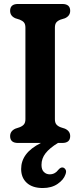

<svg xmlns="http://www.w3.org/2000/svg" viewBox="-20 -720 419 967"><path d="M256.5 -119.5Q256.5 -102.5 263.8 -93.5Q271 -84.5 285.5 -79L307 -72Q333.5 -60 333.5 -34.5Q333.5 0 293.5 0H272Q230 25.5 209.5 51.8Q189 78 189 110.5Q189 134.5 201 146.2Q213 158 230.5 158Q257 158 274 135Q286.5 120.5 298 124Q305.5 126 310.5 134.8Q315.5 143.5 309.5 159Q300.5 185.5 270.2 206.2Q240 227 195.5 227Q143.5 227 115 201Q86.5 175 86.5 131Q86.5 91 110.5 58.5Q134.5 26 186 0H70.5Q31 0 31 -34.5Q31 -60 57.5 -72L78.5 -79Q93 -84.5 100.5 -93.5Q108 -102.5 108 -119.5V-580.5Q108 -598 100.8 -606.8Q93.5 -615.5 79.5 -621L57.5 -628Q31 -639.5 31 -665.5Q31 -700 70.5 -700H293.5Q333.5 -700 333.5 -665.5Q333.5 -640 307 -628L284.5 -621Q270.5 -615.5 263.5 -606.8Q256.5 -598 256.5 -580.5Z"/></svg>

Font: Fraunces 72pt S100 SemiBold
Style: Regular
Weight: 600
Version: Version 1.000; ttfautohint (v1.8.3)